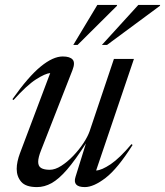

<svg xmlns="http://www.w3.org/2000/svg" viewBox="-20 -752 672 782"><path d="M287.5 -31.5 330 -168Q286.5 -100 253 -61.2Q219.5 -22.5 190.2 -6.2Q161 10 130.5 10Q85 10 66.5 -11.5Q48 -33 48 -64Q48 -78.5 51.5 -94.8Q55 -111 61 -127L184.5 -454.5Q164 -452.5 126.8 -428.8Q89.5 -405 35 -344.5L30.5 -348Q96 -440.5 146 -481.2Q196 -522 235.5 -522Q265 -522 276 -509.2Q287 -496.5 275 -466L147.5 -140.5Q135.5 -110.5 135.5 -93Q135.5 -75 147.5 -67.8Q159.5 -60.5 182.5 -60.5Q204.5 -60.5 229.5 -76.5Q254.5 -92.5 278.2 -117.2Q302 -142 319.8 -169Q337.5 -196 345 -217.5L444 -512H525.5L371.5 -57.5Q394 -58.5 430.8 -83.2Q467.5 -108 515.5 -165L520 -161.5Q459 -65 410.2 -27.5Q361.5 10 325.5 10Q274.5 10 287.5 -31.5ZM395 -569 543.5 -732H632.5L631 -728L416 -569ZM278.5 -569 376.5 -732H457L456 -728L296 -569Z"/></svg>

Font: Newsreader Display
Style: Italic
Weight: 400
Italic angle: -17°
Designer: Hugues Gentile
Foundry: Production Type
Version: Version 1.001